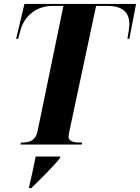

<svg xmlns="http://www.w3.org/2000/svg" viewBox="-20 -734 711 975"><path d="M84 0H395L397 -10H392C355 -10 328 -15 328 -41C328 -48 331 -60 335 -80L468 -704H526C601 -704 637 -672 637 -611C637 -596 631 -559 627 -537H637L671 -714H104L62 -537H72L85 -584C105 -654 166 -704 246 -704H302L171 -69C161 -19 128 -10 92 -10H86ZM128 214 127 221H139C181 181 252 110 283 71L287 61H161C152 109 142 154 128 214Z"/></svg>

Font: Noto Serif Display Condensed ExtraBold
Style: Italic
Weight: 800
Width: 3
Italic angle: -12°
Designer: Monotype Design Team
Foundry: Monotype Imaging Inc.
Version: Version 2.009